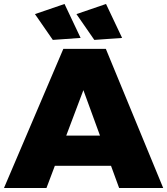

<svg xmlns="http://www.w3.org/2000/svg" viewBox="-28 -947 842 967"><path d="M291 -701H505L794 0H572L392 -493L206 0H-8ZM183 -264H588V-112H183ZM506 -927 587 -756 447 -746 357 -876ZM297 -927 378 -756 238 -746 148 -876Z"/></svg>

Font: Alexandria ExtraBold
Style: Regular
Weight: 800
Designer: Mohamed Gaber
Foundry: Kief Type Foundry
Version: Version 5.100